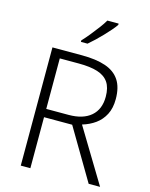

<svg xmlns="http://www.w3.org/2000/svg" viewBox="-137 -1034 874 1120"><g transform="rotate(15 300.0 -474.0)"><path d="M278 -714Q364 -714 421 -694.5Q478 -675 506.5 -632Q535 -589 535 -518Q535 -463 515 -424.5Q495 -386 461 -361.5Q427 -337 383 -324L579 0H510L328 -308H158V0H100V-714ZM273 -663H158V-358H293Q380 -358 427.5 -399Q475 -440 475 -516Q475 -571 453 -603Q431 -635 386.5 -649Q342 -663 273 -663ZM437 -940Q426 -924 409 -904.5Q392 -885 372 -864Q352 -843 331.5 -823.5Q311 -804 292 -788H252V-797Q271 -817 293 -844Q315 -871 336 -899Q357 -927 369 -948H437Z"/></g></svg>

Font: Noto Sans Armenian Light
Style: Regular
Weight: 300
Designer: Monotype Design Team
Foundry: Monotype Imaging Inc.
Version: Version 2.007